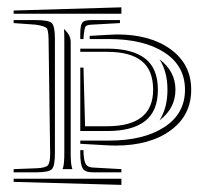

<svg xmlns="http://www.w3.org/2000/svg" viewBox="-20 -549 573 529"><path d="M17.6 -511.2V-520L314.5 -528.8V-511.2ZM210.4 -450.2 210 -441.4H201.2V-445.8V-456.5Q201.2 -478 206.3 -485.8Q211.4 -493.7 231.4 -493.7H310.5V-485.4L231.4 -481Q218.3 -480.5 215.3 -475.3Q212.4 -470.2 210.4 -450.2ZM279.3 -453.1Q294.9 -454.1 302.2 -454.1Q394.5 -454.1 450.7 -412.8Q506.8 -371.6 506.8 -301.8Q506.8 -231 449.7 -189.5Q392.6 -147.9 297.9 -147.9Q286.1 -147.9 279.8 -148.4L201.2 -152.8V-161.6H279.8Q375.5 -161.6 432.6 -198.7Q489.7 -235.8 489.7 -301.8Q489.7 -367.7 432.9 -404.5Q376 -441.4 279.8 -441.4H227.1V-450.2ZM419.4 -217.3Q441.4 -251.5 441.4 -301.8Q441.4 -351.6 419.4 -385.7Q463.4 -352.5 463.4 -301.8Q463.4 -250.5 419.4 -217.3ZM174.8 -432.6V-127V-121.1Q174.8 -102.5 177.7 -88.9Q177.7 -87.9 178.5 -85.9Q179.2 -84 179.7 -83H152.3Q152.3 -84 153.3 -85.9Q154.3 -87.9 154.3 -88.9Q157.2 -100.6 157.2 -127V-441.4Q157.2 -461.9 156.2 -469.2L160.6 -464.8Q174.8 -450.7 174.8 -432.6ZM17.6 -56.6H314.5V-39.6L17.6 -47.9ZM201.2 -406.2V-415H275.4Q344.7 -415 379.9 -387.7Q415 -360.4 415 -301.8Q415 -243.2 379.9 -215.6Q344.7 -188 275.4 -188H201.2V-362.8H210L214.4 -201.2H275.4Q401.9 -201.2 401.9 -301.8Q401.9 -356 370.1 -381.1Q338.4 -406.2 275.4 -406.2ZM210.4 -122.6Q211.9 -103 217.3 -95.5Q222.7 -87.9 235.8 -87.4L314.5 -83V-74.2H235.8Q213.4 -74.2 207.3 -85.9Q201.2 -97.7 201.2 -127V-135.3H210ZM17.6 -485.4V-493.7H78.6Q114.3 -493.7 122.8 -485.4Q131.3 -477.1 131.3 -441.4V-127Q131.3 -91.3 122.8 -82.8Q114.3 -74.2 78.6 -74.2H17.6V-83L80.6 -85.4Q105.5 -86.4 111.8 -93.5Q118.2 -100.6 118.2 -126L113.8 -441.4Q113.3 -466.3 108.4 -471.7Q103.5 -477.1 78.6 -481Z"/></svg>

Font: FoglihtenNo03
Style: Regular
Weight: 500
Version: Version 0.59